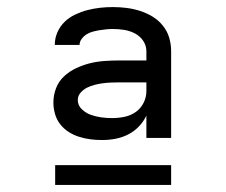

<svg xmlns="http://www.w3.org/2000/svg" viewBox="-20 -713 640 543"><path d="M269 -317Q252 -317 236 -319Q220 -321 204 -326Q188 -331 174 -340Q160 -349 150 -362Q140 -375 135.5 -391Q131 -407 131 -423Q131 -444 138.5 -463.5Q146 -483 161 -497Q176 -511 195 -520Q214 -529 234 -534Q254 -539 275 -540.5Q296 -542 316 -542H394V-568Q394 -584 385 -597.5Q376 -611 361.5 -618.5Q347 -626 331 -628.5Q315 -631 299 -631Q290 -631 280 -630Q270 -629 261 -627.5Q252 -626 242.5 -623.5Q233 -621 225 -616Q217 -611 211 -603Q205 -595 205 -586H135V-587Q135 -605 142.5 -622Q150 -639 163 -651.5Q176 -664 193 -672Q210 -680 227.5 -684.5Q245 -689 263 -691Q281 -693 299 -693Q319 -693 338.5 -690.5Q358 -688 376.5 -682Q395 -676 411.5 -666Q428 -656 440.5 -640.5Q453 -625 458.5 -606.5Q464 -588 464 -568V-323H394V-386Q386 -369 372.5 -355Q359 -341 342 -332.5Q325 -324 306.5 -320.5Q288 -317 269 -317ZM297 -379Q314 -379 331.5 -382.5Q349 -386 363.5 -396Q378 -406 386 -422Q394 -438 394 -455V-480H316Q305 -480 293.5 -479.5Q282 -479 270.5 -477.5Q259 -476 247.5 -473Q236 -470 226 -465Q216 -460 208 -451Q200 -442 200 -430Q200 -415 211.5 -404Q223 -393 237.5 -388Q252 -383 267 -381Q282 -379 297 -379ZM136 -190V-246H464V-190Z"/></svg>

Font: Iosevka Extended
Style: Regular
Weight: 400
Width: 7
Monospace: yes
Designer: Belleve Invis
Foundry: Belleve Invis
Version: Version 32.5.0; ttfautohint (v1.8.4)